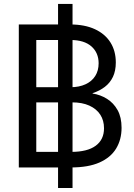

<svg xmlns="http://www.w3.org/2000/svg" viewBox="-20 -852 682 977"><path d="M275.4 104.5V-832H349.1V104.5ZM75.7 0V-727.5H337.4Q411.1 -727.5 463.1 -703.4Q515.1 -679.2 542.2 -635.7Q569.3 -592.3 569.3 -534.2Q569.3 -491.7 554.7 -460.9Q540 -430.2 513.4 -409.9Q486.8 -389.6 451.2 -377.9V-376Q490.7 -370.1 524.4 -349.1Q558.1 -328.1 578.4 -291.7Q598.6 -255.4 598.6 -201.7Q598.6 -141.6 570.8 -95.9Q543 -50.3 486.1 -25.1Q429.2 0 342.3 0ZM164.6 -79.1H341.8Q424.8 -79.1 467 -110.4Q509.3 -141.6 509.3 -199.2Q509.3 -239.3 490.2 -268.6Q471.2 -297.9 434.8 -314.5Q398.4 -331.1 346.7 -331.1H164.6ZM164.6 -408.2H338.9Q382.8 -408.2 415 -423.1Q447.3 -438 464.6 -465.3Q481.9 -492.7 481.9 -529.8Q481.9 -583.5 445.1 -616Q408.2 -648.4 339.4 -648.4H164.6Z"/></svg>

Font: Inter 28pt
Style: Regular
Weight: 400
Designer: Rasmus Andersson
Foundry: rsms
Version: Version 4.001;git-66647c0bb